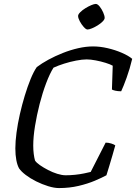

<svg xmlns="http://www.w3.org/2000/svg" viewBox="-20 -956 692 976"><path d="M280 0Q256 0 225 -9.5Q194 -19 164 -34Q134 -49 111 -66.5Q88 -84 77 -100Q68 -116 63 -142Q58 -168 58 -202Q58 -237 64 -282Q70 -327 81 -375.5Q92 -424 106 -470Q120 -516 135.5 -554Q151 -592 167 -615Q192 -634 226 -652.5Q260 -671 299 -686.5Q338 -702 377.5 -711Q417 -720 453 -720Q489 -720 527.5 -711Q566 -702 599.5 -687.5Q633 -673 652 -657Q640 -606 623.5 -560.5Q607 -515 596 -492Q579 -492 566 -495Q553 -498 549 -501L553 -622Q541 -629 517 -636.5Q493 -644 466.5 -649Q440 -654 421 -654Q398 -654 367 -648Q336 -642 306 -632.5Q276 -623 252 -612Q233 -582 214.5 -533Q196 -484 181.5 -427.5Q167 -371 158 -315.5Q149 -260 149 -216Q149 -193 151.5 -173.5Q154 -154 158 -140Q165 -129 183 -116.5Q201 -104 224 -92Q247 -80 271 -72.5Q295 -65 314 -65Q337 -65 361.5 -67.5Q386 -70 407.5 -74.5Q429 -79 441 -82L517 -231Q531 -231 545.5 -226.5Q560 -222 566 -217Q560 -195 551.5 -166Q543 -137 535 -110.5Q527 -84 521 -65Q499 -53 462.5 -37.5Q426 -22 379.5 -11Q333 0 280 0ZM425 -806Q417 -806 405.5 -819Q394 -832 385.5 -848Q377 -864 377 -875Q377 -883 388 -894Q399 -905 414.5 -914.5Q430 -924 444.5 -930Q459 -936 467 -936Q476 -936 486.5 -923Q497 -910 504.5 -893Q512 -876 512 -865Q512 -857 501.5 -846.5Q491 -836 476.5 -827Q462 -818 447.5 -812Q433 -806 425 -806Z"/></svg>

Font: Texturina Medium 12pt Light
Style: Italic
Weight: 300
Italic angle: -11°
Version: Version 1.002